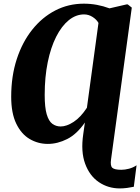

<svg xmlns="http://www.w3.org/2000/svg" viewBox="-20 -773 764 1046"><path d="M633 253.5Q569 253.5 518.5 219.2Q468 185 443.8 118.8Q419.5 52.5 433.5 -42L442.5 -105.5Q398.5 -42 346 -15.5Q293.5 11 240.5 11Q187 11 141.5 -15.8Q96 -42.5 68.5 -99.5Q41 -156.5 41 -246Q41 -357.5 71.2 -450.5Q101.5 -543.5 155.5 -611.2Q209.5 -679 281.2 -716Q353 -753 436.5 -753Q473.5 -753 508.2 -746.5Q543 -740 576.5 -727.5L669.5 -749H676L698 -731.5L585 95.5Q580 130 591.8 141Q603.5 152 641 152Q660.5 152 682.5 146.2Q704.5 140.5 724 127.5L709 244.5Q693.5 248 672.5 250.8Q651.5 253.5 633 253.5ZM310.5 -84Q343 -84 381.2 -109Q419.5 -134 453.5 -186L516.5 -648Q506 -667 484.2 -680.8Q462.5 -694.5 438 -694.5Q393.5 -694.5 354.5 -662.8Q315.5 -631 286 -572.8Q256.5 -514.5 240 -434Q223.5 -353.5 223.5 -255.5Q223.5 -187.5 234.5 -150.2Q245.5 -113 265.2 -98.5Q285 -84 310.5 -84Z"/></svg>

Font: Merriweather 28pt Black
Style: Italic
Weight: 900
Italic angle: -7.8°
Version: Version 2.101